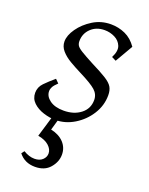

<svg xmlns="http://www.w3.org/2000/svg" viewBox="-132 -524 641 828"><g transform="rotate(20 188.0 -110.0)"><path d="M146 15Q120 15 91.5 6Q63 -3 44 -21Q25 -39 25 -66Q25 -92 44 -111.5Q63 -131 89 -153L105 -137Q90 -123 84.5 -113Q79 -103 79 -93Q79 -69 102.5 -52Q126 -35 166 -35Q213 -35 244 -59Q275 -83 275 -123Q275 -149 255 -167Q235 -185 179 -213Q151 -227 125.5 -242Q100 -257 84 -275.5Q68 -294 68 -317Q68 -345 90.5 -377Q113 -409 150 -432Q187 -455 232 -455Q267 -455 298 -441Q329 -427 351 -395L304 -314L284 -324Q301 -357 292.5 -378.5Q284 -400 262 -411Q240 -422 215 -422Q177 -422 152.5 -398.5Q128 -375 128 -340Q128 -329 133 -320.5Q138 -312 156.5 -300.5Q175 -289 213 -269Q259 -246 283 -231Q307 -216 316 -201Q325 -186 325 -163Q325 -116 299.5 -75.5Q274 -35 233 -10Q192 15 146 15ZM144 60Q182 68 203.5 91Q225 114 225 146Q225 179 201 207Q177 235 133 235Q85 235 58 200L68 187Q94 203 119 203Q142 203 155.5 190.5Q169 178 169 161Q169 142 151.5 126Q134 110 101 104L136 -13H165Z"/></g></svg>

Font: Bona Nova SC
Style: Italic
Weight: 400
Italic angle: -4°
Designer: Mateusz Machalski
Foundry: Capitalics
Version: Version 4.001; ttfautohint (v1.8.4.7-5d5b)